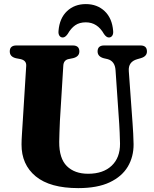

<svg xmlns="http://www.w3.org/2000/svg" viewBox="-20 -928 772 963"><path d="M578 -306 559.5 -576Q556.5 -621.5 519.5 -631.5L500 -636Q469.5 -644.5 469.5 -670Q469.5 -700 502.5 -700H684.5Q717 -700 717 -670Q717 -645.5 687 -636.5L668 -631Q622.5 -618 626 -571.5L645 -308Q647 -282 648.2 -257Q649.5 -232 650 -205Q650.5 -142 621 -92.2Q591.5 -42.5 530 -13.5Q468.5 15.5 372.5 15.5Q231 15.5 159.2 -43.5Q87.5 -102.5 88 -204Q88 -223.5 90.2 -257.5Q92.5 -291.5 94.5 -325L111.5 -598Q113 -624.5 83.5 -631.5L60 -636Q29 -643.5 29 -670Q29 -700 62.5 -700H345Q378 -700 378 -670Q378 -644.5 347.5 -636.5L323 -631.5Q299 -626 297.5 -598.5L280.5 -322Q279 -289.5 278.2 -262.8Q277.5 -236 277 -216.5Q276.5 -133.5 315.2 -95Q354 -56.5 422 -56.5Q497.5 -56.5 540 -96.8Q582.5 -137 582 -207.5Q581.5 -241.5 580.2 -263.8Q579 -286 578 -306ZM410.5 -816Q378.5 -816 357.2 -801.2Q336 -786.5 319.5 -757.5Q307 -740 295 -740Q284 -740 278 -749Q272 -758 273.5 -773Q278.5 -836.5 316 -872Q353.5 -907.5 410.5 -907.5Q467.5 -907.5 505 -872Q542.5 -836.5 547.5 -773Q549 -758 543 -749Q537 -740 526 -740Q513.5 -740 501.5 -757.5Q468.5 -816 410.5 -816Z"/></svg>

Font: Fraunces 72pt Soft
Style: Bold
Weight: 700
Version: Version 1.000;[b76b70a41]